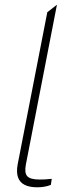

<svg xmlns="http://www.w3.org/2000/svg" viewBox="-20 -790 299 816"><path d="M196 -4Q180 2 165.5 4Q151 6 138 6Q105 6 84.5 -4.5Q64 -15 56.5 -36.5Q49 -58 55 -91L181 -738L222 -770L90 -91Q83 -55 96 -41Q109 -27 148 -27Q159 -27 171.5 -27.5Q184 -28 200 -30Z"/></svg>

Font: REM Medium Thin
Style: Italic
Weight: 250
Italic angle: -11°
Version: Version 1.005;gftools[0.9.28]